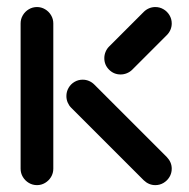

<svg xmlns="http://www.w3.org/2000/svg" viewBox="-20 -539 550 559"><path d="M87.8 0Q74.8 0 63.9 -6.5Q53 -13 46.5 -23.9Q40 -34.8 40 -47.8V-470.7Q40 -483.7 46.5 -494.6Q53 -505.6 63.9 -512Q74.8 -518.5 87.8 -518.5Q100.4 -518.5 111.3 -512Q122.2 -505.6 128.7 -494.6Q135.2 -483.7 135.2 -470.7V-47.8Q135.2 -34.8 128.7 -23.9Q122.2 -13 111.3 -6.5Q100.4 0 87.8 0ZM480 -47.8Q480 -34.8 473.5 -23.9Q467 -13 456.1 -6.5Q445.2 0 432.2 0Q413.3 0 398.5 -14.1L187 -225.6Q180.7 -231.9 177 -240.7Q173.3 -249.6 173.3 -259.3Q173.3 -272.2 179.6 -283.1Q185.9 -294.1 196.9 -300.6Q207.8 -307 220.7 -307Q230.4 -307 239.1 -303.3Q247.8 -299.6 254.4 -293L465.9 -81.5Q480 -66.7 480 -47.8ZM432.2 -518.5Q445.2 -518.5 456.1 -512Q467 -505.6 473.5 -494.6Q480 -483.7 480 -470.7Q480 -461.1 476.3 -452.4Q472.6 -443.7 465.9 -437L364.8 -335.9Q358.5 -329.6 349.6 -325.9Q340.7 -322.2 331.1 -322.2Q311.5 -322.2 297.6 -336.1Q283.7 -350 283.7 -369.6Q283.7 -379.3 287.4 -388.1Q291.1 -397 297.4 -403.3L398.5 -504.4Q405.2 -511.1 413.9 -514.8Q422.6 -518.5 432.2 -518.5Z"/></svg>

Font: 26F Galaxy Sans Extra Bold
Style: Regular
Weight: 800
Designer: C₂₉H₂₅N₃O₅
Version: Version 1.100